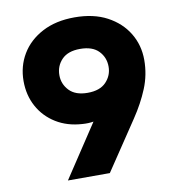

<svg xmlns="http://www.w3.org/2000/svg" viewBox="-80 -784 789 857"><g transform="rotate(-10 314.5 -356.0)"><path d="M159 0 317 -239Q294 -235 267 -237Q199 -241 148 -272.5Q97 -304 69 -355.5Q41 -407 41 -471Q41 -538 73.5 -592.5Q106 -647 167.5 -679.5Q229 -712 314 -712Q400 -712 461 -679.5Q522 -647 555 -592.5Q588 -538 588 -471Q588 -404 563 -343Q538 -282 497 -221L349 0ZM314 -370Q370 -370 398 -399.5Q426 -429 426 -469Q426 -511 398 -540Q370 -569 314 -569Q259 -569 231 -540Q203 -511 203 -469Q203 -429 231 -399.5Q259 -370 314 -370Z"/></g></svg>

Font: MuseoModerno
Style: Bold
Weight: 700
Designer: Pablo Cosgaya, Héctor Gatti, Marcela Romero, and the Authors of The MuseoModerno Project.
Foundry: Omnibus-Type Team
Version: Version 1.001